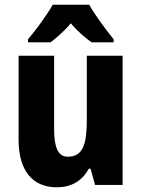

<svg xmlns="http://www.w3.org/2000/svg" viewBox="-20 -786 601 816"><path d="M359 -766H204C183 -727 131 -656 99 -619V-606H195C218 -624 251 -651 281 -687C310 -652 343 -625 369 -606H463V-619C425 -666 384 -722 359 -766ZM501 -549H349V-281C349 -179 336 -120 268 -120C227 -120 210 -159 210 -237V-549H59V-192C59 -60 119 10 221 10C282 10 329 -16 357 -69H365L384 0H501Z"/></svg>

Font: Noto Sans Gurmukhi UI Condensed ExtraBold
Style: Regular
Weight: 800
Width: 3
Designer: Jelle Bosma - Monotype Design Team
Foundry: Monotype Imaging Inc.
Version: Version 2.004